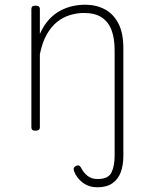

<svg xmlns="http://www.w3.org/2000/svg" viewBox="-20 -539 653 814"><path d="M503 122Q503 161 492 191Q481 221 456.5 238Q432 255 393 255Q357 255 331 235.5Q305 216 294 187Q292 182 292.5 176Q293 170 300 166Q308 161 313.5 162.5Q319 164 323 171Q334 193 351 206.5Q368 220 394 220Q439 220 452.5 192.5Q466 165 466 120V-326Q466 -376 453 -411Q440 -446 411.5 -465Q383 -484 336 -484Q306 -484 276.5 -475Q247 -466 222 -446Q197 -426 178 -392.5Q159 -359 149 -309V0Q149 8 144.5 11.5Q140 15 130 15Q121 15 117 11.5Q113 8 113 0V-500Q113 -508 117 -511.5Q121 -515 130 -515Q140 -515 144.5 -511.5Q149 -508 149 -500V-395Q166 -433 188.5 -457Q211 -481 237 -494.5Q263 -508 289.5 -513.5Q316 -519 341 -519Q387 -519 423.5 -500Q460 -481 481.5 -440.5Q503 -400 503 -334Z"/></svg>

Font: Playwrite BE WAL Thin
Style: Regular
Weight: 250
Version: Version 1.002